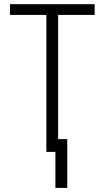

<svg xmlns="http://www.w3.org/2000/svg" viewBox="-20 -731 503 924"><path d="M435.5 -659.2H259.8V-61.5H303.7V173.3H246.6V0H203.1V-659.2H28.3V-710.9H435.5Z"/></svg>

Font: RobotoCondensed-Light
Style: Light
Weight: 300
Designer: Google
Version: Version 1.200311; 2013